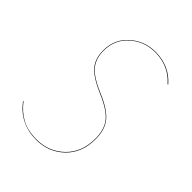

<svg xmlns="http://www.w3.org/2000/svg" viewBox="-163 -610 701 701"><g transform="rotate(45 188.0 -259.0)"><path d="M227.1 -526.9Q299.3 -526.9 344.2 -475.1L341.8 -474.1Q297.4 -524.9 227.1 -524.9Q171.4 -524.9 130.6 -488.8Q89.8 -452.6 89.8 -395Q89.8 -354 112.5 -327.6Q135.3 -301.3 193.8 -276.9Q251.5 -252.4 274.7 -223.9Q297.9 -195.3 297.9 -147Q297.9 -75.7 253.7 -33.4Q209.5 8.8 146 8.8Q62 8.8 12.2 -57.1L13.2 -59.1Q37.1 -27.3 68.4 -10.3Q99.6 6.8 146 6.8Q208.5 6.8 252.2 -34.9Q295.9 -76.7 295.9 -147Q295.9 -194.8 273.2 -222.7Q250.5 -250.5 192.9 -274.9Q133.3 -300.3 110.6 -326.7Q87.9 -353 87.9 -395Q87.9 -453.6 129.4 -490.2Q170.9 -526.9 227.1 -526.9Z"/></g></svg>

Font: Fira Sans Compressed Two
Style: Italic
Weight: 100
Width: 3
Italic angle: -8°
Designer: Carrois Corporate & Edenspiekermann AG
Foundry: Carrois Corporate GbR & Edenspiekermann AG
Version: Version 4.203;PS 004.203;hotconv 1.0.88;makeotf.lib2.5.64775